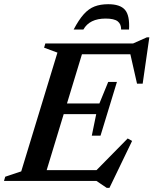

<svg xmlns="http://www.w3.org/2000/svg" viewBox="-44 -882 748 936"><path d="M476.5 34 426 0H-24.5L-18.5 -20.5L59.5 -46.5L236 -625.5L171 -649.5L177 -670H604.5L672 -700H684L651.5 -474H624L591.5 -617.5H355.5L282.5 -377.5H440.5L483.5 -482.5H526L446 -220.5H403.5L425 -325.5H266.5L183.5 -52.5H426.5L578.5 -207L600 -195L489.5 34ZM471 -791.5Q392.5 -791.5 362.5 -738H315Q340 -785.5 364.2 -812.5Q388.5 -839.5 417 -850.5Q445.5 -861.5 483.5 -861.5Q541.5 -861.5 565.2 -834.2Q589 -807 585 -738H546.5Q547 -764.5 529.8 -778Q512.5 -791.5 471 -791.5Z"/></svg>

Font: Newsreader Text SemiBold
Style: Italic
Weight: 600
Italic angle: -17°
Designer: Hugues Gentile
Foundry: Production Type
Version: Version 1.001